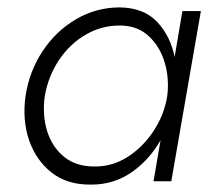

<svg xmlns="http://www.w3.org/2000/svg" viewBox="-20 -490 582 519"><path d="M49 -230Q59 -297 95 -351.5Q131 -406 185.5 -438Q240 -470 304 -470Q369 -469 405 -430.5Q441 -392 452 -336L473 -460H523L443 0H395L414 -111Q384 -58 336 -24.5Q288 9 227 9Q162 10 119.5 -23.5Q77 -57 58.5 -111.5Q40 -166 49 -230ZM101 -230Q94 -179 107.5 -135.5Q121 -92 154 -65.5Q187 -39 238 -40Q285 -40 326 -66.5Q367 -93 395.5 -136.5Q424 -180 432 -230Q438 -277 425.5 -320Q413 -363 383 -391.5Q353 -420 307 -421Q256 -422 212 -396.5Q168 -371 139 -327Q110 -283 101 -230Z"/></svg>

Font: Jost* Light
Style: Italic
Weight: 300
Italic angle: -10°
Version: Version 3.7